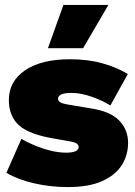

<svg xmlns="http://www.w3.org/2000/svg" viewBox="-20 -751 549 781"><path d="M256 10Q186 10 120 -5Q54 -20 6 -48L67 -186Q87 -174 117.5 -161Q148 -148 182.5 -139Q217 -130 249 -130Q300 -130 300 -154Q300 -161 292 -167Q284 -173 258 -177L202 -187Q98 -204 57 -241.5Q16 -279 16 -344Q16 -420 82 -465Q148 -510 265 -510Q338 -510 396.5 -493.5Q455 -477 500 -450L429 -322Q397 -342 353 -357.5Q309 -373 272 -373Q241 -373 228.5 -366.5Q216 -360 216 -349Q216 -342 223.5 -336Q231 -330 255 -326L350 -310Q429 -298 465 -260.5Q501 -223 501 -170Q501 -120 475.5 -79.5Q450 -39 396 -14.5Q342 10 256 10ZM238 -731H421L318 -555H175Z"/></svg>

Font: Prodigy Sans ExtraBold
Style: Regular
Weight: 800
Designer: Wei Huang
Foundry: Wei Huang
Version: Version 1.003; ttfautohint (v1.8.3)